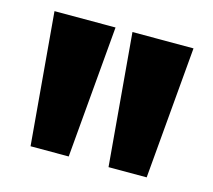

<svg xmlns="http://www.w3.org/2000/svg" viewBox="-68 -888 620 559"><g transform="rotate(15 242.0 -609.0)"><path d="M66.5 -410 32 -808H216L181.5 -410ZM301.5 -410 267 -808H451L416.5 -410Z"/></g></svg>

Font: Encode Sans XBd
Style: Regular
Weight: 800
Designer: Multiple Designers
Foundry: Impallari Type
Version: Version 3.002; ttfautohint (v1.8.3) -l 8 -r 50 -G 200 -x 14 